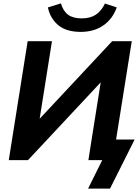

<svg xmlns="http://www.w3.org/2000/svg" viewBox="-20 -949 832 1138"><path d="M459 -760Q372 -760 324.5 -800.5Q277 -841 264 -905L341 -929Q355 -882 384.5 -861Q414 -840 464 -840Q515 -840 548 -862Q581 -884 602 -928L672 -905Q648 -837 592.5 -798.5Q537 -760 459 -760ZM32 0 144 -705H288L215 -245L645 -705H761L668 -122H778L632 169H502L586 0H504L523 -122L577 -461L146 0Z"/></svg>

Font: Mulish ExtraBold
Style: Italic
Weight: 800
Italic angle: -9°
Designer: Vernon Adams
Foundry: Vernon Adams
Version: Version 3.603; ttfautohint (v1.8.3)